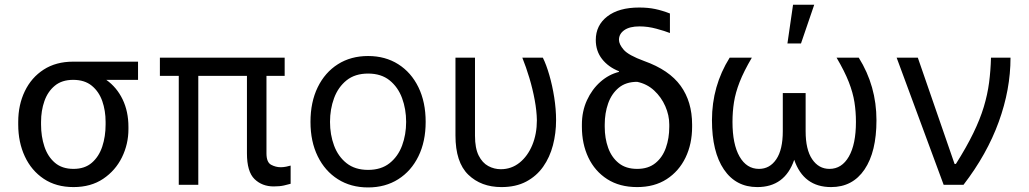

<svg xmlns="http://www.w3.org/2000/svg" viewBox="-20 -793 4414 824"><path d="M295.5 9.9Q220.9 9.9 167.8 -25.6Q114.7 -61.1 86.5 -121.8Q58.2 -182.5 58.2 -258.5V-269.9Q58.2 -343 86.5 -401.6Q114.7 -460.2 167.4 -494.3Q220.2 -528.4 294 -528.4H572.4V-450.3H436.1Q481.2 -418.3 506.2 -366.5Q531.2 -314.6 531.2 -248.6V-238.6Q531.2 -174.7 503.4 -117.9Q475.5 -61.1 422.8 -25.6Q370 9.9 295.5 9.9ZM295.5 -68.2Q343.8 -68.2 374.1 -94.5Q404.5 -120.7 418.9 -164.1Q433.2 -207.4 433.2 -258.5V-269.9Q433.2 -318.2 418.9 -359.2Q404.5 -400.2 373.8 -425.2Q343 -450.3 294 -450.3Q245.7 -450.3 215.4 -425.2Q185 -400.2 170.6 -359.2Q156.2 -318.2 156.2 -269.9V-258.5Q156.2 -207.4 170.6 -164.1Q185 -120.7 215.7 -94.5Q246.4 -68.2 295.5 -68.2Z M1154.8 7.1Q1104.8 7.1 1072.3 -24.5Q1039.8 -56.1 1039.8 -134.9V-467.3H831V0H747.2V-467.3H666.2V-545.5H1201.7V-467.3H1123.6V-134.9Q1123.6 -96.6 1143.5 -85.9Q1163.4 -75.3 1184.7 -75.3Q1196.4 -75.3 1208.6 -77.8Q1220.9 -80.3 1227.3 -82.4V-4.3Q1216.6 -1.1 1198.5 3Q1180.4 7.1 1154.8 7.1Z M1559.7 11.4Q1485.8 11.4 1430.2 -23.8Q1374.6 -58.9 1343.6 -122.2Q1312.5 -185.4 1312.5 -269.9Q1312.5 -355.1 1343.6 -418.7Q1374.6 -482.2 1430.2 -517.4Q1485.8 -552.6 1559.7 -552.6Q1633.5 -552.6 1689.1 -517.4Q1744.7 -482.2 1775.7 -418.7Q1806.8 -355.1 1806.8 -269.9Q1806.8 -185.4 1775.7 -122.2Q1744.7 -58.9 1689.1 -23.8Q1633.5 11.4 1559.7 11.4ZM1559.7 -63.9Q1615.8 -63.9 1652 -92.7Q1688.2 -121.4 1705.6 -168.3Q1723 -215.2 1723 -269.9Q1723 -324.6 1705.6 -371.8Q1688.2 -419 1652 -448.2Q1615.8 -477.3 1559.7 -477.3Q1503.6 -477.3 1467.3 -448.2Q1431.1 -419 1413.7 -371.8Q1396.3 -324.6 1396.3 -269.9Q1396.3 -215.2 1413.7 -168.3Q1431.1 -121.4 1467.3 -92.7Q1503.6 -63.9 1559.7 -63.9Z M2132.1 9.9Q2044.7 9.9 1989.7 -43.3Q1934.7 -96.6 1934.7 -211.6V-545.5H2018.5V-210.2Q2018.5 -157 2034.3 -125.5Q2050.1 -94.1 2075.5 -80.4Q2100.9 -66.8 2129.3 -66.8Q2174.7 -66.8 2209.7 -94.8Q2244.7 -122.9 2264.4 -170.5Q2284.1 -218 2284.1 -277Q2283.4 -317.5 2274.7 -364.3Q2266 -411.2 2252 -458.1Q2237.9 -505 2221.6 -545.5H2309.7Q2324.6 -515.6 2337.5 -470.9Q2350.5 -426.1 2358.5 -375.4Q2366.5 -324.6 2366.5 -277Q2366.5 -221.2 2353 -169.6Q2339.5 -117.9 2311.1 -77.6Q2282.7 -37.3 2238.3 -13.7Q2193.9 9.9 2132.1 9.9Z M2714.5 9.9Q2639.2 9.9 2586.1 -24.1Q2533 -58.2 2505.1 -116.8Q2477.3 -175.4 2477.3 -248.6V-258.5Q2477.3 -315.3 2498.9 -362.6Q2520.6 -409.8 2556.8 -441.8Q2593 -473.7 2636.4 -484.4V-487.2Q2590.6 -505.3 2563.7 -539.8Q2536.9 -574.2 2536.9 -621.4Q2536.9 -684.3 2586.3 -722.5Q2635.7 -760.7 2723 -760.7Q2761.4 -760.7 2791.7 -754.3Q2822.1 -747.9 2855.1 -735.1V-651.3Q2833.8 -659.8 2797.2 -669.7Q2760.7 -679.7 2724.4 -679.7Q2681.8 -679.7 2659.1 -663.5Q2636.4 -647.4 2636.4 -622.2Q2636.4 -603 2656.8 -579.4Q2677.2 -555.8 2744.3 -531.2Q2851.9 -492.9 2901.1 -424.7Q2950.3 -356.5 2950.3 -258.5V-248.6Q2950.3 -175.4 2922.1 -116.8Q2893.8 -58.2 2841.1 -24.1Q2788.4 9.9 2714.5 9.9ZM2714.5 -68.2Q2762.1 -68.2 2792.6 -92.9Q2823.2 -117.5 2837.7 -158.6Q2852.3 -199.6 2852.3 -248.6V-258.5Q2852.3 -298.3 2835.2 -337.2Q2818.2 -376.1 2787.3 -404.7Q2756.4 -433.2 2714.5 -441.8Q2666.2 -441.8 2635.5 -416.4Q2604.8 -391 2590 -349.3Q2575.3 -307.5 2575.3 -258.5V-248.6Q2575.3 -199.6 2590 -158.6Q2604.8 -117.5 2635.5 -92.9Q2666.2 -68.2 2714.5 -68.2Z M3417.6 -606.5H3359.4L3383.5 -772.7H3474.4ZM3546.9 9.9Q3428.6 9.9 3388.5 -107.2Q3348.4 9.9 3230.1 9.9Q3138.1 9.9 3086.8 -65.7Q3035.5 -141.3 3035.5 -277Q3035.5 -424 3111.5 -545.5H3206.7Q3172.2 -486.9 3154.3 -441.1Q3136.4 -395.2 3130 -354.4Q3123.6 -313.6 3123.6 -269.9Q3123.6 -174 3153.9 -121.1Q3184.3 -68.2 3237.2 -68.2Q3283.7 -68.2 3311.6 -109.6Q3339.5 -150.9 3339.5 -230.1V-393.5H3437.5V-230.1Q3437.5 -150.9 3465.6 -109.6Q3493.6 -68.2 3539.8 -68.2Q3592.7 -68.2 3623 -121.1Q3653.4 -174 3653.4 -269.9Q3653.4 -313.6 3647 -354.4Q3640.6 -395.2 3622.7 -441.1Q3604.8 -486.9 3570.3 -545.5H3665.5Q3741.5 -424 3741.5 -277Q3741.5 -141.3 3690.3 -65.7Q3639.2 9.9 3546.9 9.9Z M4115.1 0H4029.8L3828.1 -545.5H3919L4076.7 -89.5H4082.4Q4128.2 -161.9 4157.1 -221.6Q4186.1 -281.2 4202.1 -334.2Q4218 -387.1 4224.8 -438.4Q4231.5 -489.7 4233 -545.5H4316.8Q4316.8 -409.1 4266.3 -270.1Q4215.9 -131 4115.1 0Z"/></svg>

Font: Linik Sans
Style: Regular
Weight: 400
Designer: Rasmus Andersson (font), Marc Monis (original base), Kil Hyung-jin (Pretendard portions), Cristiano Sobral (main changes
Foundry: rsms
Version: Version 3.018;May 31, 2022;FontCreator 14.0.0.2814 64-bit; t